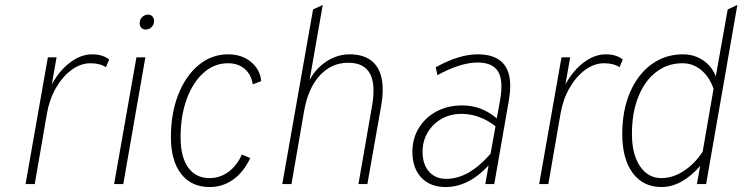

<svg xmlns="http://www.w3.org/2000/svg" viewBox="-20 -742 2992 774"><path d="M83 0 173 -511H208L189 -402Q220 -458.5 263.5 -490.8Q307 -523 351 -523Q394.5 -523 420 -502L407 -471Q396.5 -478.5 380.2 -482.8Q364 -487 345 -487Q305 -487 268.5 -460.2Q232 -433.5 205.5 -387.5Q179 -341.5 169 -283L120 0Z M440 0 530 -511H566L477 0ZM567 -623Q556.5 -623 549.8 -630Q543 -637 543 -648Q543 -663 553 -673Q563 -683 577 -683Q587.5 -683 594.2 -676Q601 -669 601 -657Q601 -643 591.5 -633Q582 -623 567 -623Z M825 12Q751.5 12 710.2 -41Q669 -94 669 -189Q669 -285.5 698.8 -361Q728.5 -436.5 780.8 -479.8Q833 -523 900 -523Q954 -523 991.2 -492.8Q1028.5 -462.5 1033 -415L999 -402Q992.5 -442.5 966 -464.8Q939.5 -487 899 -487Q843.5 -487 800.5 -448.5Q757.5 -410 732.8 -342.8Q708 -275.5 708 -189Q708 -109.5 738.5 -66.8Q769 -24 825 -24Q866.5 -24 900.8 -49Q935 -74 955 -119L989 -105Q962 -48 919.8 -18Q877.5 12 825 12Z M1118 0 1242 -704 1281 -722 1228 -419Q1253 -466.5 1296.8 -494.8Q1340.5 -523 1389 -523Q1442.5 -523 1475 -499Q1507.5 -475 1518 -428Q1528.5 -381 1516 -312L1461 0H1425L1480 -316Q1495 -403 1471 -446Q1447 -489 1384 -489Q1316 -489 1269 -437.5Q1222 -386 1206 -295L1155 0Z M1776.5 12Q1714.5 12 1678.5 -26Q1642.5 -64 1642.5 -130Q1642.5 -184 1668.5 -226.2Q1694.5 -268.5 1739.8 -292.8Q1785 -317 1842.5 -317Q1882.5 -317 1916.5 -304.2Q1950.5 -291.5 1982.5 -265L1994.5 -330Q2010.5 -414 1989 -452Q1967.5 -490 1904.5 -490Q1871 -490 1829.8 -477Q1788.5 -464 1743.5 -439L1736.5 -471Q1786 -498 1827.5 -510.5Q1869 -523 1905.5 -523Q1958.5 -523 1990 -502.2Q2021.5 -481.5 2031.8 -440.5Q2042 -399.5 2031.5 -338L1972.5 0H1936.5L1949.5 -75Q1910.5 -32.5 1866.8 -10.2Q1823 12 1776.5 12ZM1778.5 -21Q1824.5 -21 1868.5 -46Q1912.5 -71 1957.5 -122L1977.5 -233Q1945.5 -258 1910.8 -270.5Q1876 -283 1840.5 -283Q1795.5 -283 1760 -262.8Q1724.5 -242.5 1704 -208Q1683.5 -173.5 1683.5 -130Q1683.5 -80 1709.2 -50.5Q1735 -21 1778.5 -21Z M2153.5 0 2243.5 -511H2278.5L2259.5 -402Q2290.5 -458.5 2334 -490.8Q2377.5 -523 2421.5 -523Q2465 -523 2490.5 -502L2477.5 -471Q2467 -478.5 2450.8 -482.8Q2434.5 -487 2415.5 -487Q2375.5 -487 2339 -460.2Q2302.5 -433.5 2276 -387.5Q2249.5 -341.5 2239.5 -283L2190.5 0Z M2646.5 12Q2572.5 12 2530.5 -44.8Q2488.5 -101.5 2488.5 -202Q2488.5 -297 2519.5 -369.2Q2550.5 -441.5 2605.8 -482.2Q2661 -523 2733.5 -523Q2778.5 -523 2814.5 -498.8Q2850.5 -474.5 2865.5 -434L2913.5 -704L2952.5 -722L2826.5 0H2789.5L2802.5 -73Q2766 -31 2726.5 -9.5Q2687 12 2646.5 12ZM2646.5 -24Q2691.5 -24 2735.2 -52Q2779 -80 2812.5 -130L2856.5 -384Q2840 -432 2806.8 -459.5Q2773.5 -487 2731.5 -487Q2670.5 -487 2624.5 -451.2Q2578.5 -415.5 2553 -351.2Q2527.5 -287 2527.5 -202Q2527.5 -120.5 2559.8 -72.2Q2592 -24 2646.5 -24Z"/></svg>

Font: Overpass Thin
Style: Italic
Weight: 250
Italic angle: -10°
Designer: Delve Withrington, Dave Bailey, Thomas Jockin
Foundry: Delve Fonts LLC
Version: Version 4.000